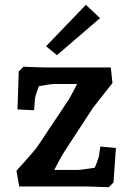

<svg xmlns="http://www.w3.org/2000/svg" viewBox="-20 -774 545 797"><path d="M431.9 3Q424.6 3 411.6 2.5Q398.5 2 383.5 1.5Q368.4 1 354.5 0.5Q340.6 0 331.4 0H59.6L48.5 -65.3Q64.6 -83 83 -103.8Q101.5 -124.5 116.7 -142.3Q131.9 -160 136.9 -168L259.6 -352Q267.3 -363.3 278.5 -384Q289.6 -404.6 301.9 -428.4Q314.1 -452.1 324.5 -471.5L351.6 -425.3H203.1Q196.4 -425.3 176.8 -422.2Q157.2 -419.1 133.7 -415.2Q110.2 -411.3 91.4 -408L159.6 -465.9Q153.9 -449.3 146 -428.8Q138.2 -408.4 132.3 -391Q126.5 -373.7 125.5 -366.1L121.5 -316.4L52.7 -319.7L57.7 -477.4L77.6 -497Q101 -496 127.9 -495Q154.7 -494 170.7 -494H439.9L446.9 -429.4L366.3 -327L245.5 -142Q238.4 -130.7 227 -109.9Q215.6 -89.1 203.8 -66Q192 -42.9 181.6 -22.5L154.2 -68.7H304.7Q311.4 -68.7 332.1 -71.7Q352.9 -74.6 378.3 -78.5Q403.6 -82.5 423.1 -85.4L352.9 -29.1Q359.9 -44.4 368 -64.2Q376.2 -84.1 382.5 -100.8Q388.8 -117.5 390.2 -123.5L396.5 -165.7L461.1 -159.7L451.2 -16.6ZM216.2 -544.9 171.2 -582 336.5 -754 395.3 -698.7Z"/></svg>

Font: Andada Pro
Style: Regular
Weight: 400
Designer: Carolina Giovagnoli
Foundry: Huerta Tipografica
Version: Version 3.003